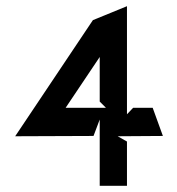

<svg xmlns="http://www.w3.org/2000/svg" viewBox="-20 -608 573 620"><path d="M29 -168 282 -169 302 -222V-8H390V-151L360 -168L506 -169L473 -260H410L390 -239V-588L280 -543ZM192 -260 302 -424V-280L322 -260Z"/></svg>

Font: Charger Eco
Style: Regular
Weight: 1000
Designer: Jasper
Foundry: Cannot Into Space Fonts
Version: Version 1.1